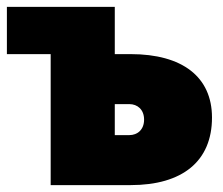

<svg xmlns="http://www.w3.org/2000/svg" viewBox="-23 -537 648 557"><path d="M-3 -380H124V0H356C506 0 592 -69 592 -196C592 -314 506 -380 356 -380H310V-517H-3ZM352 -145H310V-235H352C376 -235 395 -219 395 -190C395 -161 376 -145 352 -145Z"/></svg>

Font: Finlandica Black
Style: Regular
Weight: 900
Designer: Niklas Ekholm, Juho Hiilivirta, Jaakko Suomalainen
Foundry: Helsinki Type Studio
Version: Version 2.000;Glyphs 3.2 (3202)